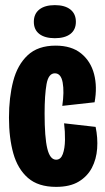

<svg xmlns="http://www.w3.org/2000/svg" viewBox="-20 -717 409 749"><path d="M199 12Q129 12 89 -23Q49 -58 32 -118.5Q15 -179 15 -258Q15 -337 31.5 -400.5Q48 -464 88 -501.5Q128 -539 197 -539Q259 -539 296.5 -508.5Q334 -478 347 -428Q360 -378 349 -318L223 -304Q231 -359 224.5 -395Q218 -431 194 -431Q169 -431 161.5 -388.5Q154 -346 154 -274Q154 -181 164.5 -137.5Q175 -94 199 -94Q217 -94 225 -116Q233 -138 233.5 -171Q234 -204 230 -236L353 -222Q362 -179 359 -137.5Q356 -96 338.5 -62.5Q321 -29 287 -8.5Q253 12 199 12ZM194 -568Q155 -568 133.5 -584.5Q112 -601 112 -632Q112 -663 133.5 -680Q155 -697 194 -697Q233 -697 254.5 -680Q276 -663 276 -632Q276 -601 254.5 -584.5Q233 -568 194 -568Z"/></svg>

Font: Bricolage Grotesque 96pt Condensed Bricolage Grotesque 48pt Condensed Regular
Style: Bold
Weight: 700
Width: 3
Designer: Mathieu Triay
Foundry: Atelier Triay
Version: Version 1.001; ttfautohint (v1.8.4.7-5d5b);gftools[0.9.33.de